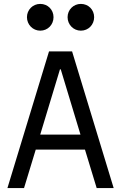

<svg xmlns="http://www.w3.org/2000/svg" viewBox="-20 -963 620 983"><path d="M103 0 163 -197H415L475 0H562L349 -700H231L18 0ZM186 -274 287 -608H291L392 -274ZM118 -875C118 -837 148 -806 186 -806C225 -806 254 -837 254 -875C254 -913 225 -943 186 -943C148 -943 118 -913 118 -875ZM326 -875C326 -837 356 -806 394 -806C433 -806 462 -837 462 -875C462 -913 433 -943 394 -943C356 -943 326 -913 326 -875Z"/></svg>

Font: CommitMono-dimboump
Style: Regular
Weight: 400
Monospace: yes
Designer: Eigil Nikolajsen
Foundry: Eigil Nikolajsen
Version: Version 1.143